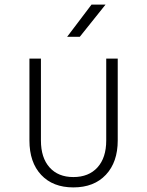

<svg xmlns="http://www.w3.org/2000/svg" viewBox="-20 -805 640 835"><path d="M299 10Q210 10 159 -44.5Q108 -99 108 -194V-550H158V-194Q158 -119 195.5 -77Q233 -35 299 -35Q366 -35 404 -77Q442 -119 442 -194V-550H492V-194Q492 -100 440.5 -45Q389 10 299 10ZM272 -645 378 -785H439L327 -645Z"/></svg>

Font: JetBrains Mono NL Thin
Style: Regular
Weight: 100
Monospace: yes
Designer: Philipp Nurullin, Konstantin Bulenkov
Foundry: JetBrains
Version: Version 2.305; ttfautohint (v1.8.4.7-5d5b)